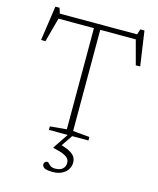

<svg xmlns="http://www.w3.org/2000/svg" viewBox="-139 -828 959 1164"><g transform="rotate(15 341.0 -246.0)"><path d="M321 -693.5H360.5V-31.5L465 -22V0H217V-22L321 -31.5ZM607.5 -666.5H74L101.5 -678L57.5 -514L30 -514.5L61.5 -732H87.5L101 -690.5L78 -698H611.5L581 -690.5L594.5 -732H620.5L652 -515L624.5 -514L580.5 -678ZM304 240.5Q264.5 240.5 251.2 231.5Q238 222.5 238 210Q238 202.5 243.5 196Q249 189.5 260 189.5Q264 189.5 269.5 196.2Q275 203 285 210Q295 217 313.5 217Q344.5 217 360.2 202.5Q376 188 376 165.5Q376 151 368.5 139.8Q361 128.5 338.5 118.2Q316 108 270.5 98V96L335 0H363L309.5 79L303 66.5Q346.5 78 369.8 91.2Q393 104.5 401.8 120Q410.5 135.5 410.5 153.5Q410.5 177.5 397.8 197.2Q385 217 361.2 228.8Q337.5 240.5 304 240.5Z"/></g></svg>

Font: Newsreader 9pt ExtraLight
Style: Regular
Weight: 250
Designer: Hugues Gentile
Foundry: Production Type
Version: Version 1.003